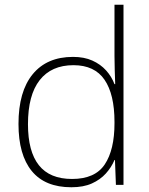

<svg xmlns="http://www.w3.org/2000/svg" viewBox="-20 -780 630 810"><path d="M281 10Q170 10 114 -58.5Q58 -127 58 -257Q58 -394 118 -467Q178 -540 288 -540Q335 -540 369.5 -524.5Q404 -509 427.5 -483Q451 -457 463 -425H466Q465 -455 464 -485.5Q463 -516 463 -544V-760H501V0H469L465 -105H463Q450 -74 426.5 -48Q403 -22 367.5 -6Q332 10 281 10ZM284 -25Q381 -25 422 -86.5Q463 -148 463 -260V-266Q463 -382 421 -443.5Q379 -505 290 -505Q197 -505 147.5 -442Q98 -379 98 -256Q98 -141 144 -83Q190 -25 284 -25Z"/></svg>

Font: Noto Sans Armenian ExtraLight
Style: Regular
Weight: 250
Designer: Monotype Design Team
Foundry: Monotype Imaging Inc.
Version: Version 2.007